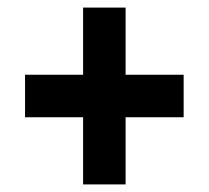

<svg xmlns="http://www.w3.org/2000/svg" viewBox="-20 -515 551 506"><path d="M199 -29V-206H46V-318H199V-495H311V-318H464V-206H311V-29Z"/></svg>

Font: Archivo ExtraCondensed ExtraBold
Style: Regular
Weight: 800
Width: 2
Designer: Hector Gatti
Foundry: Omnibus-Type
Version: Version 2.001